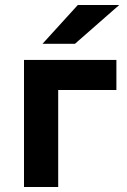

<svg xmlns="http://www.w3.org/2000/svg" viewBox="-20 -752 510 772"><path d="M76.5 0V-511H448V-390H214V0ZM151 -576 293 -732H459.5L281.5 -576Z"/></svg>

Font: Overpass ExtraBold
Style: Regular
Weight: 800
Designer: Delve Withrington, Dave Bailey, Thomas Jockin
Foundry: Delve Fonts LLC
Version: Version 4.000; ttfautohint (v1.8.3)